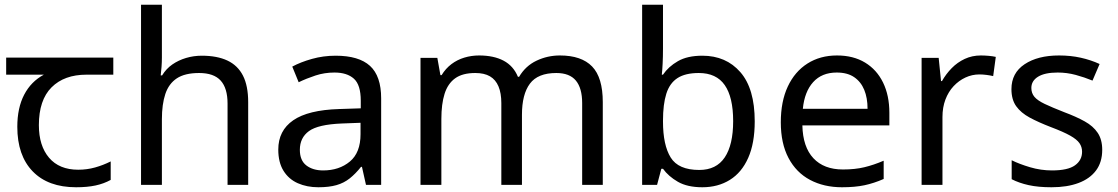

<svg xmlns="http://www.w3.org/2000/svg" viewBox="-20 -780 4715 810"><path d="M301 10Q183 10 118 -57Q53 -124 53 -245Q53 -325 82 -380.5Q111 -436 165 -465H6V-537H458V-465H345Q251 -465 197.5 -411.5Q144 -358 144 -252Q144 -165 187 -114.5Q230 -64 310 -64Q347 -64 381 -73.5Q415 -83 447 -99V-21Q418 -5 383 2.5Q348 10 301 10Z M663 -537Q663 -518 661.5 -498Q660 -478 658 -462H664Q681 -490 707 -508Q733 -526 765 -535.5Q797 -545 831 -545Q896 -545 939.5 -524.5Q983 -504 1005 -461Q1027 -418 1027 -349V0H940V-343Q940 -408 911 -440Q882 -472 820 -472Q760 -472 726 -449.5Q692 -427 677.5 -383.5Q663 -340 663 -277V0H575V-760H663Z M1396 -545Q1494 -545 1541 -502Q1588 -459 1588 -365V0H1524L1507 -76H1503Q1480 -47 1455.5 -27.5Q1431 -8 1399.5 1Q1368 10 1323 10Q1275 10 1236.5 -7Q1198 -24 1176 -59.5Q1154 -95 1154 -149Q1154 -229 1217 -272.5Q1280 -316 1411 -320L1502 -323V-355Q1502 -422 1473 -448Q1444 -474 1391 -474Q1349 -474 1311 -461.5Q1273 -449 1240 -433L1213 -499Q1248 -518 1296 -531.5Q1344 -545 1396 -545ZM1422 -259Q1322 -255 1283.5 -227Q1245 -199 1245 -148Q1245 -103 1272.5 -82Q1300 -61 1343 -61Q1411 -61 1456 -98.5Q1501 -136 1501 -214V-262Z M2342 -546Q2433 -546 2478 -499.5Q2523 -453 2523 -349V0H2436V-345Q2436 -408 2409.5 -440Q2383 -472 2327 -472Q2249 -472 2215.5 -427Q2182 -382 2182 -296V0H2095V-345Q2095 -387 2083 -415.5Q2071 -444 2047 -458Q2023 -472 1985 -472Q1931 -472 1900 -449.5Q1869 -427 1855.5 -384Q1842 -341 1842 -278V0H1754V-536H1825L1838 -463H1843Q1860 -491 1884.5 -509.5Q1909 -528 1939 -537Q1969 -546 2001 -546Q2063 -546 2104.5 -524Q2146 -502 2165 -456H2170Q2197 -502 2243.5 -524Q2290 -546 2342 -546Z M2777 -575Q2777 -541 2775.5 -511.5Q2774 -482 2772 -465H2777Q2800 -499 2840 -522Q2880 -545 2943 -545Q3043 -545 3103.5 -475.5Q3164 -406 3164 -268Q3164 -176 3136.5 -114Q3109 -52 3059 -21Q3009 10 2943 10Q2880 10 2840 -13Q2800 -36 2777 -68H2770L2752 0H2689V-760H2777ZM2928 -472Q2871 -472 2838 -450.5Q2805 -429 2791 -384.5Q2777 -340 2777 -271V-267Q2777 -168 2809.5 -115.5Q2842 -63 2930 -63Q3002 -63 3037.5 -116Q3073 -169 3073 -269Q3073 -370 3037.5 -421Q3002 -472 2928 -472Z M3511 -546Q3580 -546 3629.5 -516Q3679 -486 3705.5 -431.5Q3732 -377 3732 -304V-251H3365Q3367 -160 3411.5 -112.5Q3456 -65 3536 -65Q3587 -65 3626.5 -74.5Q3666 -84 3708 -102V-25Q3667 -7 3627 1.5Q3587 10 3532 10Q3456 10 3397.5 -21Q3339 -52 3306.5 -113.5Q3274 -175 3274 -264Q3274 -352 3303.5 -415Q3333 -478 3386.5 -512Q3440 -546 3511 -546ZM3510 -474Q3447 -474 3410.5 -433.5Q3374 -393 3367 -321H3640Q3640 -367 3626 -401Q3612 -435 3583.5 -454.5Q3555 -474 3510 -474Z M4118 -546Q4133 -546 4150.5 -544.5Q4168 -543 4181 -540L4170 -459Q4157 -462 4141.5 -464Q4126 -466 4112 -466Q4081 -466 4053 -453Q4025 -440 4003 -416.5Q3981 -393 3968.5 -360Q3956 -327 3956 -286V0H3868V-536H3940L3950 -438H3954Q3971 -468 3995 -492.5Q4019 -517 4050 -531.5Q4081 -546 4118 -546Z M4630 -148Q4630 -96 4604 -61Q4578 -26 4530 -8Q4482 10 4416 10Q4360 10 4319.5 1Q4279 -8 4248 -24V-104Q4280 -88 4325.5 -74.5Q4371 -61 4418 -61Q4485 -61 4515 -82.5Q4545 -104 4545 -140Q4545 -160 4534 -176Q4523 -192 4494.5 -208Q4466 -224 4413 -244Q4361 -264 4324 -284Q4287 -304 4267 -332Q4247 -360 4247 -404Q4247 -472 4302.5 -509Q4358 -546 4448 -546Q4497 -546 4539.5 -536.5Q4582 -527 4619 -510L4589 -440Q4555 -454 4518 -464Q4481 -474 4442 -474Q4388 -474 4359.5 -456.5Q4331 -439 4331 -409Q4331 -387 4344 -371.5Q4357 -356 4387.5 -341.5Q4418 -327 4469 -307Q4520 -288 4556 -268Q4592 -248 4611 -219.5Q4630 -191 4630 -148Z"/></svg>

Font: lkorean25
Style: Book
Weight: 400
Designer: Jelle Bosma - Monotype Design Team
Foundry: Monotype Imaging Inc.
Version: Version 2.003